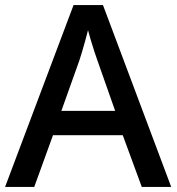

<svg xmlns="http://www.w3.org/2000/svg" viewBox="-20 -737 696 757"><path d="M539 0 464 -204H189L115 0H0L270 -717H386L655 0ZM364 -499Q360 -510 352.5 -532.5Q345 -555 338 -579Q331 -603 327 -618Q322 -598 315.5 -574.5Q309 -551 303 -531Q297 -511 293 -499L222 -300H434Z"/></svg>

Font: Noto Sans Nag Mundari Medium
Style: Regular
Weight: 500
Version: Version 1.000